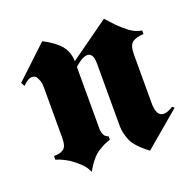

<svg xmlns="http://www.w3.org/2000/svg" viewBox="-103 -638 757 757"><g transform="rotate(-20 275.5 -259.5)"><path d="M244 -417 409 -535Q417 -526 426 -516.5Q435 -507 444 -497Q463 -478 485.5 -461Q508 -444 535 -440V-425Q506 -424 489 -413Q472 -402 472 -361V-149Q472 -146 473 -142Q474 -127 480.5 -115Q487 -103 503 -102Q511 -102 520.5 -105.5Q530 -109 543 -117L551 -110L402 16Q349 -24 336 -56Q323 -88 323 -117V-378Q323 -403 316 -413Q309 -423 298 -423Q291 -423 283.5 -420Q276 -417 268 -412Q262 -408 256 -403L244 -393V-132Q244 -128 245 -123Q246 -114 251 -105.5Q256 -97 268 -93V-79Q244 -72 215.5 -54Q187 -36 157 16Q150 -4 131.5 -22Q113 -40 92 -54Q77 -63 63 -69.5Q49 -76 39 -78V-94Q63 -93 78.5 -103Q94 -113 94 -149V-362Q94 -365 93.5 -369.5Q93 -374 93 -379Q90 -393 83.5 -404.5Q77 -416 65 -416Q57 -417 47 -411.5Q37 -406 24 -393L16 -409L150 -535Q197 -511 220 -484Q243 -457 244 -417Z"/></g></svg>

Font: Fette UNZ Fraktur
Style: Regular
Weight: 900
Foundry: UNZ1 Extensions by Catfonts.de
Version: Version 0.000 2012 initial release